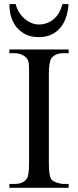

<svg xmlns="http://www.w3.org/2000/svg" viewBox="-20 -899 373 919"><path d="M24.9 0V-18.6H48.8Q69.3 -18.6 83.5 -24.2Q97.7 -29.8 107.4 -42.5Q119.1 -56.2 119.1 -117.7V-545.4Q119.1 -562.5 118.9 -574.5Q118.7 -586.4 117.7 -595Q116.7 -603.5 114.5 -609.4Q112.3 -615.2 108.4 -619.6Q99.1 -631.3 82.5 -637.9Q65.9 -644.5 48.8 -644.5H24.9V-662.1H308.6V-644.5H284.7Q245.6 -644.5 226.1 -620.6Q220.7 -612.3 217.3 -593.8Q213.9 -575.2 213.9 -545.4V-117.7Q213.9 -85.4 216.8 -67.9Q219.7 -50.3 225.1 -41.5Q227.5 -37.6 233.9 -33.4Q240.2 -29.3 248.8 -26.1Q257.3 -22.9 266.6 -20.8Q275.9 -18.6 284.7 -18.6H308.6V0ZM308.1 -879.4Q306.2 -847.2 296.9 -818.4Q287.6 -789.6 270 -767.8Q252.4 -746.1 226.3 -733.6Q200.2 -721.2 165 -721.2Q130.9 -721.2 104.5 -733.6Q78.1 -746.1 60.1 -767.8Q42 -789.6 33.2 -818.4Q24.4 -847.2 25.4 -879.4H55.2Q59.6 -859.4 70.6 -841.6Q81.5 -823.7 96.4 -810.5Q111.3 -797.4 129.2 -789.6Q147 -781.7 165 -781.7Q188 -781.7 206.8 -789.3Q225.6 -796.9 240 -810.1Q254.4 -823.2 264.2 -841.1Q273.9 -858.9 278.8 -879.4Z"/></svg>

Font: Doulos SIL Afr
Style: Regular
Weight: 400
Designer: Walt Agee, Victor Gaultney, Peter Martin, Debbi Hosken, Becca Hirsbrunner
Foundry: SIL International
Version: Version 5.000